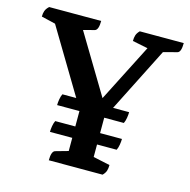

<svg xmlns="http://www.w3.org/2000/svg" viewBox="-97 -736 822 831"><g transform="rotate(15 314.5 -320.5)"><path d="M193 0Q193 -40 209 -45L266 -61V-120H166Q166 -132 168.5 -146.5Q171 -161 176 -171H266V-240H166Q166 -252 168.5 -266.5Q171 -281 176 -291H238L66 -578L3 -593Q3 -608 7 -619Q11 -630 23 -641H256Q256 -601 240 -596L190 -583L348 -320L480 -579L411 -593Q411 -608 414.5 -619Q418 -630 429 -641H626Q626 -600 610 -596L549 -580L403 -291H475Q475 -279 472.5 -264.5Q470 -250 465 -240H377V-171H475Q475 -159 472.5 -144.5Q470 -130 465 -120H377V-64L452 -48Q452 -33 448.5 -22Q445 -11 434 0Z"/></g></svg>

Font: Petrona SemiBold
Style: Regular
Weight: 600
Designer: Ringo R. Seeber
Foundry: Ringo R. Seeber
Version: Version 2.001; ttfautohint (v1.8.3)